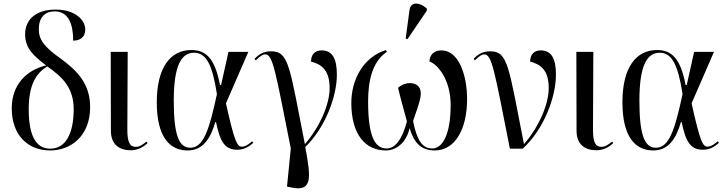

<svg xmlns="http://www.w3.org/2000/svg" viewBox="-20 -823 4016 1063"><path d="M255 10C376 11 479 -74 479 -229C479 -357 412 -428 317 -498C222 -565 195 -604 195 -662C195 -730 232 -760 282 -760C350 -760 385 -706 385 -598C426 -598 452 -619 452 -660C452 -713 395 -770 288 -770C186 -770 119 -721 119 -632C119 -550 176 -507 235 -461C128 -435 45 -356 45 -223C45 -74 135 9 255 10ZM256 0C188 -1 139 -56 139 -218C139 -345 175 -416 242 -455C326 -397 388 -336 388 -219C388 -80 341 2 256 0Z M704 9C747 9 779 -13 797 -31L791 -39C773 -25 755 -10 732 -10C699 -10 685 -35 685 -104L687 -536H593L594 -99C594 -20 644 9 704 9Z M1019 10C1105 10 1146 -58 1172 -147H1176C1199 -34 1227 6 1294 6C1337 6 1364 -16 1382 -32L1376 -41C1364 -30 1340 -11 1320 -11C1293 -11 1279 -35 1231 -251L1355 -536H1245L1204 -352H1198C1169 -505 1117 -546 1039 -546C924 -546 848 -450 848 -257C848 -65 919 10 1019 10ZM1033 -5C971 -5 942 -75 942 -266C942 -460 984 -531 1054 -531C1120 -531 1155 -470 1181 -302C1137 -97 1105 -5 1033 -5Z M1593 215C1711 240 1702 162 1670 -9C1780 -115 1845 -288 1845 -409C1845 -496 1822 -544 1760 -544C1724 -544 1702 -521 1702 -482C1761 -467 1805 -434 1805 -335C1805 -244 1749 -118 1668 -25C1583 -453 1581 -539 1481 -539C1444 -539 1416 -526 1389 -497L1396 -489C1420 -512 1434 -522 1448 -522C1491 -522 1504 -433 1590 -1L1569 210Z M2236 -606 2343 -764V-776C2305 -810 2254 -818 2247 -766L2226 -610ZM2116 10C2175 10 2229 -34 2248 -113C2272 -32 2312 10 2387 10C2497 10 2566 -104 2566 -274C2566 -407 2520 -544 2424 -544C2385 -544 2358 -521 2358 -482C2401 -469 2475 -384 2475 -242C2475 -74 2428 -1 2373 -1C2315 -1 2287 -52 2267 -153C2281 -194 2302 -251 2308 -285C2317 -335 2293 -363 2248 -363C2232 -363 2205 -356 2184 -337C2196 -283 2214 -222 2233 -151C2205 -44 2164 -1 2121 -1C2066 -1 2018 -45 2018 -260C2018 -369 2038 -480 2122 -536L2116 -546C1986 -504 1925 -375 1925 -254C1925 -74 2006 10 2116 10Z M2803 0H2874C2990 -105 3058 -285 3058 -409C3058 -496 3035 -544 2973 -544C2937 -544 2915 -521 2915 -482C2974 -467 3018 -434 3018 -335C3018 -244 2962 -118 2881 -25C2796 -453 2794 -539 2694 -539C2657 -539 2629 -526 2602 -497L2609 -489C2633 -512 2647 -522 2661 -522C2704 -522 2717 -433 2803 0Z M3282 9C3325 9 3357 -13 3375 -31L3369 -39C3351 -25 3333 -10 3310 -10C3277 -10 3263 -35 3263 -104L3265 -536H3171L3172 -99C3172 -20 3222 9 3282 9Z M3597 10C3683 10 3724 -58 3750 -147H3754C3777 -34 3805 6 3872 6C3915 6 3942 -16 3960 -32L3954 -41C3942 -30 3918 -11 3898 -11C3871 -11 3857 -35 3809 -251L3933 -536H3823L3782 -352H3776C3747 -505 3695 -546 3617 -546C3502 -546 3426 -450 3426 -257C3426 -65 3497 10 3597 10ZM3611 -5C3549 -5 3520 -75 3520 -266C3520 -460 3562 -531 3632 -531C3698 -531 3733 -470 3759 -302C3715 -97 3683 -5 3611 -5Z"/></svg>

Font: Noto Serif Display SemiCondensed
Style: Regular
Weight: 400
Width: 4
Designer: Monotype Design Team
Foundry: Monotype Imaging Inc.
Version: Version 2.009